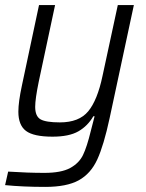

<svg xmlns="http://www.w3.org/2000/svg" viewBox="-22 -530 572 753"><path d="M-2 196 10 143Q88 148 152 148Q218 148 253 129Q288 110 303.5 78Q319 46 334 -16L349 -74H344Q322 -36 285.5 -15Q249 6 184 6Q110 6 80 -16.5Q50 -39 50 -92Q50 -130 64 -195L131 -510H194L130 -210Q116 -142 116 -111Q116 -74 137 -62Q158 -50 213 -50Q288 -50 324 -93.5Q360 -137 380 -232L440 -510H503L408 -67Q385 40 359.5 95.5Q334 151 287 177Q240 203 155 203Q68 203 -2 196Z"/></svg>

Font: Saira Semi Condensed Light
Style: Italic
Weight: 300
Width: 4
Italic angle: -12°
Designer: Hector Gatti with collaboration of the Omnibus-Type team
Foundry: Omnibus-Type
Version: Version 1.001; ttfautohint (v1.8)